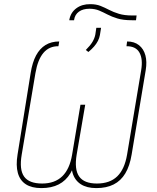

<svg xmlns="http://www.w3.org/2000/svg" viewBox="-20 -916 771 945"><path d="M631.8 -839.8H652.3L649.4 -816.4H628.9Q586.4 -816.4 558.3 -825Q530.3 -833.5 509.3 -844.5Q488.3 -855.5 468.3 -864Q448.2 -872.6 420.9 -873Q388.2 -873 368.4 -858.6Q348.6 -844.2 344.7 -818.4V-816.4H321.3V-819.3Q328.1 -855 356 -875.5Q383.8 -896 424.8 -895.5Q453.1 -895.5 474.6 -887Q496.1 -878.4 517.1 -867.4Q538.1 -856.4 565.2 -848.1Q592.3 -839.8 631.8 -839.8ZM415 -660.2 402.3 -669.9Q424.8 -692.4 435.3 -710.2Q445.8 -728 449.2 -746.1L454.1 -779.3H477.5L471.7 -743.2Q469.2 -729 462.2 -715.1Q455.1 -701.2 443.4 -687.5Q431.6 -673.8 415 -660.2ZM271.5 -711.9 267.6 -688.5Q221.7 -689 193.6 -655.5Q165.5 -622.1 154.3 -555.7L86.9 -155.3Q74.2 -81.5 98.6 -47.1Q123 -12.7 187.5 -12.7Q249.5 -12.7 286.4 -48.3Q323.2 -84 335 -155.3L376 -400.4H398.4L357.4 -155.3Q348.6 -99.6 326.4 -63Q304.2 -26.4 268.8 -8.3Q233.4 9.8 183.6 9.8Q136.2 9.8 107.2 -9Q78.1 -27.8 67.9 -64.7Q57.6 -101.6 66.4 -155.3L130.9 -556.6Q139.2 -608.9 157.5 -643.1Q175.8 -677.2 204.3 -694.6Q232.9 -711.9 271.5 -711.9ZM602.5 -688.5 605.5 -711.9Q641.1 -711.9 664.1 -693.6Q687 -675.3 695.6 -643.8Q704.1 -612.3 697.3 -571.3L627.9 -155.3Q618.7 -99.1 596.7 -62.5Q574.7 -25.9 539.3 -8.1Q503.9 9.8 454.1 9.8Q407.2 9.8 377.4 -9.5Q347.7 -28.8 336.9 -65.7Q326.2 -102.5 335 -155.3L376 -400.4H399.4L357.4 -155.3Q345.2 -82 369.6 -47.4Q394 -12.7 457 -12.7Q520.5 -12.7 556.9 -47.9Q593.3 -83 605.5 -155.3L674.8 -570.3Q684.1 -625.5 666.3 -657.2Q648.4 -689 602.5 -688.5Z"/></svg>

Font: Inter Tight Thin
Style: Italic
Weight: 250
Italic angle: -9.39999°
Designer: Rasmus Andersson
Foundry: rsms
Version: Version 3.004